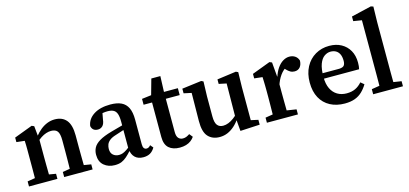

<svg xmlns="http://www.w3.org/2000/svg" viewBox="-64 -1181 3504 1644"><g transform="rotate(-15 1688.5 -359.0)"><path d="M35 0V-45L139 -62H188L287 -45V0ZM101 0Q102 -25 102.5 -62.5Q103 -100 103 -140Q103 -180 103 -212V-265Q103 -292 103 -311.5Q103 -331 102.5 -349Q102 -367 101 -387L29 -395V-435L191 -496L212 -487L223 -376L225 -374V-212Q225 -180 225.5 -140Q226 -100 226.5 -62.5Q227 -25 228 0ZM347 0V-45L448 -62H497L599 -45V0ZM410 0Q411 -25 411.5 -62Q412 -99 412.5 -139Q413 -179 413 -212V-308Q413 -366 396 -388.5Q379 -411 340 -411Q319 -411 296 -403.5Q273 -396 250 -381Q227 -366 202 -342L195 -394H214Q240 -427 268.5 -450Q297 -473 329 -485.5Q361 -498 395 -498Q462 -498 498 -455Q534 -412 534 -320V-212Q534 -179 534.5 -139Q535 -99 535.5 -62Q536 -25 537 0Z M794 14Q737 14 698.5 -18.5Q660 -51 660 -113Q660 -147 675 -175.5Q690 -204 729 -227.5Q768 -251 839 -271Q865 -278 891.5 -285.5Q918 -293 944.5 -300Q971 -307 998 -314V-275Q964 -265 931.5 -254.5Q899 -244 869 -234Q832 -223 812 -207Q792 -191 785 -172Q778 -153 778 -133Q778 -97 799 -79Q820 -61 851 -61Q869 -61 885 -67Q901 -73 922 -87Q943 -101 974 -125L984 -73H947Q923 -46 901 -26.5Q879 -7 854.5 3.5Q830 14 794 14ZM1047 12Q1000 12 973 -14.5Q946 -41 942 -89L941 -92V-331Q941 -376 932 -401.5Q923 -427 903 -437.5Q883 -448 850 -448Q831 -448 809 -444.5Q787 -441 758 -431L810 -469L795 -389Q791 -352 774 -335Q757 -318 733 -318Q708 -318 693.5 -330Q679 -342 675 -364Q684 -425 740.5 -461.5Q797 -498 888 -498Q947 -498 985 -480Q1023 -462 1042 -422.5Q1061 -383 1061 -318V-99Q1061 -75 1069.5 -64Q1078 -53 1092 -53Q1103 -53 1111.5 -58Q1120 -63 1128 -73L1150 -47Q1132 -16 1107 -2Q1082 12 1047 12Z M1301 -422V-483H1484V-422ZM1370 13Q1309 13 1274 -18Q1239 -49 1239 -116Q1239 -138 1239 -158.5Q1239 -179 1239 -206V-422H1164V-474L1286 -489L1239 -454L1286 -622H1366L1360 -460L1361 -444V-127Q1361 -90 1376 -73Q1391 -56 1416 -56Q1433 -56 1447 -62Q1461 -68 1476 -78L1500 -48Q1488 -30 1469.5 -16Q1451 -2 1426 5.5Q1401 13 1370 13Z M1724 14Q1659 14 1621.5 -27Q1584 -68 1585 -165L1588 -437L1617 -407L1520 -428V-469L1693 -491L1711 -482L1707 -350V-173Q1707 -118 1725 -95Q1743 -72 1777 -72Q1800 -72 1824 -81.5Q1848 -91 1871.5 -108.5Q1895 -126 1916 -148L1931 -104H1910Q1886 -67 1856.5 -40.5Q1827 -14 1794 0Q1761 14 1724 14ZM1907 9 1897 -107 1895 -108 1898 -414 1831 -428V-468L2000 -491L2019 -482L2016 -350V-57L2080 -43V0Z M2144 0V-45L2249 -62H2310L2419 -45V0ZM2209 0Q2210 -25 2210.5 -62.5Q2211 -100 2211.5 -140Q2212 -180 2212 -212V-265Q2212 -292 2211.5 -311.5Q2211 -331 2210.5 -349Q2210 -367 2209 -387L2137 -395V-435L2299 -496L2320 -487L2331 -360L2333 -359V-212Q2333 -180 2333.5 -140Q2334 -100 2334.5 -62.5Q2335 -25 2336 0ZM2329 -277 2308 -350H2330Q2345 -398 2367.5 -430.5Q2390 -463 2418 -480Q2446 -497 2475 -497Q2504 -497 2525.5 -482.5Q2547 -468 2555 -441Q2554 -405 2536.5 -384Q2519 -363 2488 -363Q2467 -363 2450.5 -372.5Q2434 -382 2418 -399L2392 -427L2439 -425Q2399 -404 2371.5 -365.5Q2344 -327 2329 -277Z M2833 14Q2759 14 2703.5 -15.5Q2648 -45 2617.5 -101Q2587 -157 2587 -237Q2587 -316 2618.5 -375Q2650 -434 2705 -466Q2760 -498 2828 -498Q2889 -498 2934.5 -473Q2980 -448 3005.5 -403Q3031 -358 3031 -296Q3031 -279 3029.5 -264Q3028 -249 3025 -238H2647V-286H2863Q2896 -288 2906 -302.5Q2916 -317 2916 -342Q2916 -378 2905 -401Q2894 -424 2874 -435.5Q2854 -447 2827 -447Q2798 -447 2771.5 -428.5Q2745 -410 2729 -367.5Q2713 -325 2713 -252Q2713 -191 2733 -149.5Q2753 -108 2788.5 -87Q2824 -66 2870 -66Q2915 -66 2947.5 -81.5Q2980 -97 3006 -127L3036 -102Q3015 -67 2987.5 -40.5Q2960 -14 2922.5 0Q2885 14 2833 14Z M3086 0V-45L3192 -62H3241L3350 -45V0ZM3155 0Q3156 -35 3156.5 -70.5Q3157 -106 3157 -141.5Q3157 -177 3157 -212V-637L3083 -649V-690L3261 -732L3282 -725L3279 -586V-212Q3279 -177 3279 -141.5Q3279 -106 3279.5 -70.5Q3280 -35 3281 0Z"/></g></svg>

Font: Source Serif 4 18pt SemiBold
Style: Regular
Weight: 600
Designer: Frank Grießhammer
Foundry: Adobe Systems Incorporated
Version: Version 4.004;hotconv 1.0.116;makeotfexe 2.5.65601